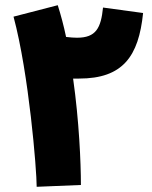

<svg xmlns="http://www.w3.org/2000/svg" viewBox="-20 -711 585 738"><path d="M291 0C291 -86 284 -247 261 -409C269 -409 276 -409 284 -409C452 -409 513 -494 530 -661L376 -682C368 -603 349 -566 276 -566C265 -566 250 -567 234 -569C225 -612 214 -653 202 -691L32 -647C91 -428 121 -58 121 7Z"/></svg>

Font: Noto Sans Arabic UI Cn Bk
Style: Regular
Weight: 900
Width: 3
Designer: Monotype Design Team, Nadine Chahine and Nizar Qandah
Foundry: Monotype Imaging Inc.
Version: Version 2.010